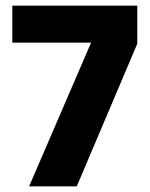

<svg xmlns="http://www.w3.org/2000/svg" viewBox="-20 -659 532 679"><path d="M83 0 302 -508H23.5V-639H465.5V-504.5L251.5 0Z"/></svg>

Font: Anek Telugu
Style: Bold
Weight: 700
Designer: Omkar Bhoir (Telugu), Yesha Goshar (Latin)
Foundry: Ek Type
Version: Version 1.003